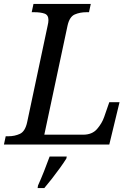

<svg xmlns="http://www.w3.org/2000/svg" viewBox="-40 -734 683 975"><path d="M-20 0 -11 -42H2Q35 -42 61.5 -54.5Q88 -67 98 -114L202 -604Q206 -620 206 -632Q206 -658 186 -665Q166 -672 134 -672H121L130 -714H421L412 -672H399Q366 -672 339.5 -660.5Q313 -649 303 -604L185 -50H382Q428 -50 453 -79Q478 -108 489 -140L515 -215H567L515 0ZM153 208Q168 175 183.5 136Q199 97 212 61H299L297 71Q284 92 264.5 119Q245 146 224 173Q203 200 185 221H151Z"/></svg>

Font: NotoSerif-Italic
Style: Regular
Weight: 400
Italic angle: -12°
Designer: Monotype Design Team
Foundry: Monotype Imaging Inc.
Version: Version 2.007; ttfautohint (v1.8) -l 8 -r 50 -G 200 -x 14 -D